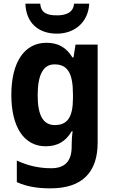

<svg xmlns="http://www.w3.org/2000/svg" viewBox="-20 -790 624 1050"><path d="M468 -770H385C381 -719 337 -706 292 -706C241 -706 204 -717 200 -770H119C122 -668 187 -606 291 -606C392 -606 463 -672 468 -770ZM234 -556C114 -556 42 -451 42 -271C42 -94 112 10 230 10C291 10 338 -14 372 -72H377C374 -51 372 -22 372 0V11C372 93 334 130 260 130C195 130 134 117 72 88V206C128 231 185 240 256 240C430 240 514 152 514 -10V-546H393L382 -476H376C342 -532 296 -556 234 -556ZM278 -438C349 -438 379 -391 379 -274V-253C379 -147 347 -106 280 -106C216 -106 186 -159 186 -269C186 -382 217 -438 278 -438Z"/></svg>

Font: Noto Sans Arabic UI SmCn
Style: Bold
Weight: 700
Width: 4
Designer: Monotype Design Team, Nadine Chahine and Nizar Qandah
Foundry: Monotype Imaging Inc.
Version: Version 2.010